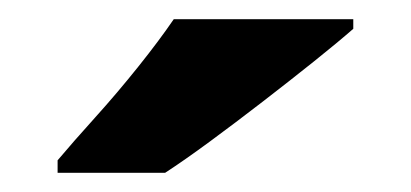

<svg xmlns="http://www.w3.org/2000/svg" viewBox="-20 -786 428 200"><path d="M348 -756Q332 -742 307 -722Q282 -702 253.5 -680Q225 -658 198.5 -638.5Q172 -619 152 -606H40V-619Q56 -638 79 -663.5Q102 -689 124 -716.5Q146 -744 161 -766H348Z"/></svg>

Font: Noto Sans Sinhala UI ExtraBold
Style: Regular
Weight: 800
Designer: Jelle Bosma - Monotype Design Team
Foundry: Monotype Imaging Inc.
Version: Version 2.006; ttfautohint (v1.8.4.7-5d5b)